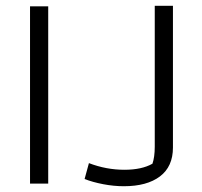

<svg xmlns="http://www.w3.org/2000/svg" viewBox="-20 -636 698 665"><path d="M273 -16 288 -71Q348 -48 411 -48Q471 -48 508 -69Q516 -92 516 -128V-616H579V-125Q579 -59 534 -25Q489 9 409 9Q374 9 337.5 2Q301 -5 273 -16ZM84 -614H147V0H84Z"/></svg>

Font: Athiti
Style: Regular
Weight: 400
Designer: CadsonDemak Team
Foundry: CadsonDemak
Version: Version 1.032